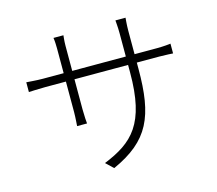

<svg xmlns="http://www.w3.org/2000/svg" viewBox="-111 -907 1223 1083"><g transform="rotate(-15 500.0 -365.5)"><path d="M73 -560V-503C78 -503 129 -506 168 -506H290V-329C290 -295 286 -251 286 -247H344C343 -251 340 -297 340 -329V-506H653V-462C653 -162 558 -76 384 -5L427 36C648 -64 704 -192 704 -470V-506H835C874 -506 911 -503 915 -503V-560C910 -559 874 -555 835 -555H704V-692C704 -730 708 -763 708 -767H649C649 -763 653 -730 653 -692V-555H340V-701C340 -732 344 -759 344 -762H286C289 -744 290 -717 290 -700V-555H168C130 -555 77 -560 73 -560Z"/></g></svg>

Font: Noto Sans SC Light
Style: Regular
Weight: 300
Designer: Ryoko NISHIZUKA 西塚涼子 (kana, bopomofo & ideographs); Paul D. Hunt (Latin, Greek & Cyrillic); Sandoll Communications 산돌커뮤니
Foundry: Adobe
Version: Version 2.004;hotconv 1.0.118;makeotfexe 2.5.65603